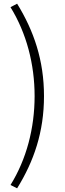

<svg xmlns="http://www.w3.org/2000/svg" viewBox="-20 -830 355 1043"><path d="M73 193C164 46 219 -113 219 -308C219 -502 164 -662 73 -810L37 -791C124 -650 168 -481 168 -308C168 -134 124 35 37 175Z"/></svg>

Font: Noto Sans HK Light
Style: Regular
Weight: 300
Designer: Ryoko NISHIZUKA 西塚涼子 (kana, bopomofo & ideographs); Paul D. Hunt (Latin, Greek & Cyrillic); Sandoll Communications 산돌커뮤니
Foundry: Adobe
Version: Version 2.004;hotconv 1.0.118;makeotfexe 2.5.65603